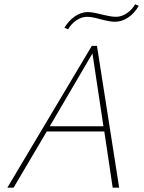

<svg xmlns="http://www.w3.org/2000/svg" viewBox="-20 -871 666 891"><path d="M464 -261H197L43 0H14L406 -658H430L533 0H503ZM460 -285 409 -623 211 -285ZM279 -742Q298 -775 327.5 -795Q357 -815 387 -815Q409 -815 451 -804Q456 -803 478.5 -798Q501 -793 518 -793Q544 -793 568.5 -809.5Q593 -826 607 -851L624 -844Q604 -809 574.5 -789.5Q545 -770 513 -770Q491 -770 445 -782Q407 -793 384 -793Q359 -793 335 -777Q311 -761 296 -735Z"/></svg>

Font: Ysabeau Extralight
Style: Italic
Weight: 200
Italic angle: -12°
Designer: Christian Thalmann (Catharsis Fonts)
Version: Version 0.003